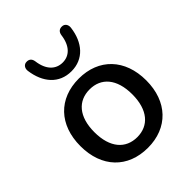

<svg xmlns="http://www.w3.org/2000/svg" viewBox="-214 -866 992 992"><g transform="rotate(-45 282.5 -370.0)"><path d="M283 -550C372 -550 428 -615 440 -711C443 -733 430 -749 412 -749C394 -750 381 -740 378 -719C369 -649 332 -614 283 -614C233 -614 196 -649 187 -719C184 -740 171 -750 153 -749C135 -749 122 -733 125 -711C138 -615 193 -550 283 -550ZM283 9C428 9 523 -89 523 -244C523 -399 428 -497 283 -497C136 -497 42 -399 42 -244C42 -89 136 9 283 9ZM283 -69C199 -69 144 -130 144 -244C144 -358 199 -418 283 -418C366 -418 421 -358 421 -244C421 -130 366 -69 283 -69Z"/></g></svg>

Font: Nunito SemiBold
Style: Regular
Weight: 600
Designer: Vernon Adams
Foundry: Vernon Adams
Version: Version 3.602